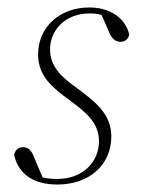

<svg xmlns="http://www.w3.org/2000/svg" viewBox="-20 -482 387 514"><path d="M134 12C216 12 278 -38 278 -117C278 -179 231 -212 189 -244C150 -272 114 -300 114 -350C114 -401 154 -446 220 -446C232 -446 242 -445 252 -442L272 -396C280 -377 290 -370 303 -370C315 -370 324 -378 326 -390C315 -434 275 -462 219 -462C140 -462 82 -410 82 -336C82 -276 124 -245 166 -214C206 -184 245 -156 245 -104C245 -47 200 -3 134 -3C119 -3 106 -4 94 -7L70 -64C64 -79 56 -88 41 -88C28 -88 19 -78 18 -66C31 -12 74 12 134 12Z"/></svg>

Font: Source Serif 4 Display Light
Style: Italic
Weight: 300
Italic angle: -12°
Designer: Frank Grießhammer
Foundry: Adobe Systems Incorporated
Version: Version 4.004;hotconv 1.0.117;makeotfexe 2.5.65602